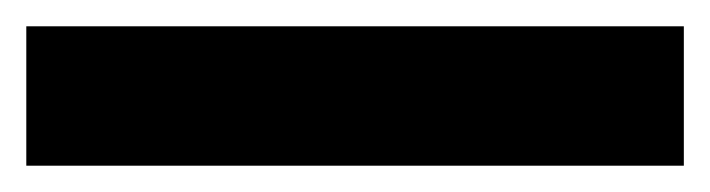

<svg xmlns="http://www.w3.org/2000/svg" viewBox="-20 27 540 146"><path d="M0 153V47H500V153Z"/></svg>

Font: Golos Text
Style: Bold
Weight: 700
Designer: A.Korolkova, Vitaly Kuzmin
Foundry: ParaType Ltd
Version: Version 2.004